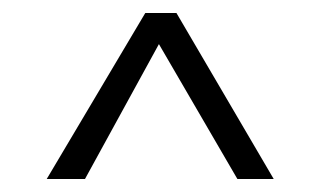

<svg xmlns="http://www.w3.org/2000/svg" viewBox="-20 -747 490 296"><path d="M252 -727 402 -471H346L225 -679L111 -471H52L204 -727Z"/></svg>

Font: SpoqaHanSans-Light
Style: Regular
Weight: 300
Designer: [Spoqa Han Sans] Dong-huui Kim \uAE40 \uB3D9 \uD718  Younghwa Kang \uAC15 \uC601 \uD654  [Noto Sans] Ryoko NISHIZUKA \u8
Foundry: Spoqa (http://www.spoqa-han-sans.com)
Version: Version 2.000